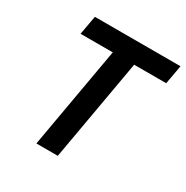

<svg xmlns="http://www.w3.org/2000/svg" viewBox="-166 -863 970 1002"><g transform="rotate(30 319.0 -362.5)"><path d="M295 -611H101L121.5 -725H637.5L617 -611H424L316.5 0H187.5Z"/></g></svg>

Font: JuliaMono BoldItalic
Style: Regular
Weight: 700
Italic angle: -9°
Monospace: yes
Designer: cormullion
Foundry: corm
Version: Version 0.049; ttfautohint (v1.8.4)